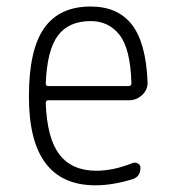

<svg xmlns="http://www.w3.org/2000/svg" viewBox="-20 -550 540 580"><path d="M253.9 -486.3Q187.5 -486.3 154.8 -442.4Q122.1 -398.4 118.2 -297.9Q118.2 -290 126 -290H368.2Q377 -290 377 -298.8Q374 -402.3 341.3 -444.3Q308.6 -486.3 253.9 -486.3ZM268.6 9.8Q66.4 9.8 67.4 -259.8Q67.4 -399.4 113.3 -464.8Q159.2 -530.3 253.9 -530.3Q335.9 -530.3 378.4 -475.6Q420.9 -420.9 425.8 -302.7Q426.8 -279.3 409.7 -263.2Q392.6 -247.1 369.1 -247.1H126Q118.2 -247.1 118.2 -238.3Q122.1 -131.8 159.7 -83Q197.3 -34.2 271.5 -34.2Q322.3 -34.2 380.9 -57.6Q388.7 -60.5 396.5 -56.2Q404.3 -51.8 404.3 -43Q404.3 -16.6 380.9 -8.8Q320.3 9.8 268.6 9.8Z"/></svg>

Font: Rounded-X Mgen+ 1m light
Style: Regular
Weight: 200
Designer: [Source Han Sans]
Ryoko NISHIZUKA  (kana & ideographs); Paul D. Hunt (Latin, Greek & Cyrillic); Wenlong ZHANG  (bopomofo
Version: Version 1.059.20150602